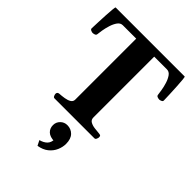

<svg xmlns="http://www.w3.org/2000/svg" viewBox="-277 -819 1237 1237"><g transform="rotate(45 342.0 -200.0)"><path d="M163.1 0Q154.8 0 150.6 -9.8Q146.5 -19.5 146.5 -24.9Q146.5 -41 162.6 -43Q185.5 -44.4 208.7 -48.1Q231.9 -51.8 247.6 -61.3Q263.2 -70.8 263.2 -88.9V-644.5H141.1Q120.1 -644.5 106.2 -625Q92.3 -605.5 83.7 -577.9Q75.2 -550.3 71 -524.9Q66.9 -499.5 65.9 -487.8Q64.9 -478.5 55.4 -475.1Q45.9 -471.7 38.1 -471.7Q32.7 -471.7 22.9 -475.8Q13.2 -480 13.2 -488.3Q14.2 -512.2 15.4 -546.6Q16.6 -581.1 18.6 -614.5Q20.5 -647.9 22.7 -670.4Q24.9 -692.9 27.8 -692.9H656.2Q659.2 -692.9 661.4 -670.4Q663.6 -647.9 665.5 -614.5Q667.5 -581.1 668.9 -546.6Q670.4 -512.2 670.9 -488.3Q670.9 -480 661.1 -475.8Q651.4 -471.7 646 -471.7Q638.2 -471.7 628.7 -475.1Q619.1 -478.5 618.2 -487.8Q616.7 -499.5 612.8 -524.9Q608.9 -550.3 600.3 -577.9Q591.8 -605.5 577.9 -625Q564 -644.5 543 -644.5H427.2V-90.3Q427.2 -69.3 443.6 -59.8Q460 -50.3 483.2 -47.4Q506.3 -44.4 525.9 -43Q536.1 -42 539.8 -39.1Q543.5 -36.1 543.5 -24.9Q543.5 -19.5 539.3 -9.8Q535.2 0 526.9 0ZM343.8 63Q377.9 63 400.6 86.2Q423.3 109.4 423.3 154.8Q423.3 183.6 410.6 213.1Q397.9 242.7 371.1 264.6Q344.2 286.6 301.8 293.5L284.2 258.8Q314.5 251 332.3 233.4Q350.1 215.8 350.6 180.7L358.9 196.8Q317.4 195.8 297.6 177Q277.8 158.2 277.8 128.4Q277.8 101.1 297.1 82Q316.4 63 343.8 63Z"/></g></svg>

Font: Gelasio
Style: Bold
Weight: 700
Designer: Eben Sorkin
Foundry: Eben Sorkin
Version: Version 1.008